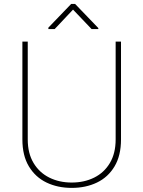

<svg xmlns="http://www.w3.org/2000/svg" viewBox="-20 -916 707 946"><path d="M549.8 -710.9H576.2V-229Q576.2 -149.4 544.4 -96.2Q512.7 -43 457.8 -16.6Q402.8 9.8 333.5 9.8Q264.2 9.8 209.2 -16.6Q154.3 -43 122.3 -96.2Q90.3 -149.4 90.3 -229V-710.9H116.7V-229Q116.7 -160.6 145.3 -113Q173.8 -65.4 222.9 -41Q272 -16.6 333.5 -16.6Q395 -16.6 444.1 -41Q493.2 -65.4 521.5 -113Q549.8 -160.6 549.8 -229ZM350.1 -896.5 464.4 -777.8V-772.9H431.2L339.8 -868.7L249.5 -772.9H218.3V-779.8L330.6 -896.5Z"/></svg>

Font: Vazirmatn FD Thin
Style: Regular
Weight: 100
Designer: Saber Rastikerdar
Foundry: Saber Rastikerdar
Version: Version 33.003